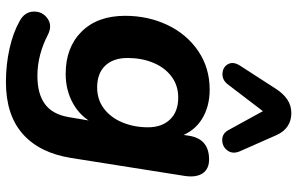

<svg xmlns="http://www.w3.org/2000/svg" viewBox="-198 -618 1008 651"><g transform="rotate(90 305.5 -293.0)"><path d="M51.9 143.9Q20.8 127.1 19.8 96.9Q18.9 66.7 43.2 49.4Q67.4 32.2 98.9 48.4Q131.1 65.2 166.5 74.5Q201.8 83.7 237.8 83.7Q298.4 83.7 333.3 58.2Q368.3 32.6 377.7 -22.9L392.3 -109.9L400.1 -108.9Q376.7 -62.7 331.9 -37.5Q287.1 -12.2 231 -12.2Q141.3 -12.2 87.7 -66.1Q34.1 -120 34.1 -213.8Q34.1 -291.4 65.1 -357Q96.2 -422.6 153.4 -461.5Q210.6 -500.4 284.2 -500.4Q342.1 -500.4 384.3 -474.1Q426.5 -447.7 443.5 -398.1L430.7 -364.2L440.7 -429.8Q451.1 -498.4 521.3 -498.4Q553.2 -498.4 568 -476.8Q582.9 -455.1 577 -415.6L516.1 -30.7Q498.9 76.9 434.3 133.7Q369.8 190.4 258.9 190.4Q199.9 190.4 145.7 178.3Q91.5 166.3 51.9 143.9ZM412.1 -291Q412.1 -338.5 385.5 -366.1Q359 -393.8 311.3 -393.8Q269.8 -393.8 239.2 -370.5Q208.7 -347.2 192.9 -308.1Q177.1 -269 177.1 -222.3Q177.1 -173.4 203.3 -146.1Q229.4 -118.9 276.9 -118.9Q318.4 -118.9 349 -142.1Q379.5 -165.4 395.8 -204.9Q412.1 -244.5 412.1 -291ZM421.7 -563.8 357.4 -680.9 266.3 -561.6Q251.5 -542.6 229.8 -543.8Q208.2 -545 198.2 -562.3Q188.3 -579.7 202.7 -602.7L281.4 -724.7Q298.1 -750.4 318.2 -763.8Q338.4 -777.3 364 -777.3Q389.9 -777.3 408.9 -764.3Q428 -751.4 439 -726L493.5 -602.7Q503.8 -578.5 490.8 -560.8Q477.9 -543.2 455.5 -543Q433.2 -542.8 421.7 -563.8Z"/></g></svg>

Font: SN Pro Thin
Style: Italic
Weight: 200
Italic angle: -9°
Designer: Tobias Whetton
Foundry: Supernotes
Version: Version 1.003;Glyphs 3.3 (3324)